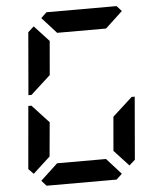

<svg xmlns="http://www.w3.org/2000/svg" viewBox="-64 -1055 943 1111"><g transform="rotate(-5 408.0 -500.0)"><path d="M93 -75 64 -105 96 -469H114L126 -456L211 -364L193 -167ZM134 -544 120 -531H102L133 -894L167 -925L252 -833L235 -636ZM215 -969 248 -1000H655L683 -969L583 -876H299ZM601 -31 568 0H161L133 -31L233 -124H517ZM682 -456 696 -469H714L683 -105L649 -75L564 -167L581 -364Z"/></g></svg>

Font: DSEG7 Classic Mini
Style: Bold Italic
Weight: 700
Italic angle: -5°
Designer: Keshikan(Twitter:@keshinomi_88pro)
Version: Version 0.46